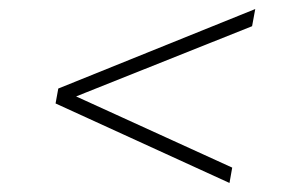

<svg xmlns="http://www.w3.org/2000/svg" viewBox="-20 -553 660 425"><path d="M488 -148 494 -182 130 -348 127 -331 538 -495 545 -533 109 -357 103 -324Z"/></svg>

Font: Roboto Serif 120pt Expanded Light
Style: Italic
Weight: 300
Width: 7
Italic angle: -10°
Designer: Greg Gazdowicz
Foundry: Commercial Type
Version: Version 1.008